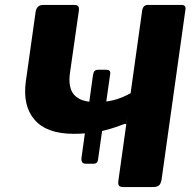

<svg xmlns="http://www.w3.org/2000/svg" viewBox="-20 -762 788 782"><path d="M280 -217Q171 -217 121.5 -273.5Q72 -330 85 -429L125 -713Q129 -742 157 -742H281Q294 -742 298.5 -736.5Q303 -731 301 -717L264 -458Q260 -423 269 -398Q278 -373 303 -359.5Q328 -346 373 -346Q409 -346 442 -354Q475 -362 513 -383L493 -250Q496 -262 481 -255Q421 -232 375.5 -224.5Q330 -217 280 -217ZM330 -95Q309 -95 312 -120L359 -458Q361 -469 366 -473.5Q371 -478 381 -478H412Q431 -478 429 -462L379 -110Q377 -95 360 -95ZM484 0Q470 0 465 -5.5Q460 -11 462 -25L559 -719Q561 -731 567 -736.5Q573 -742 582 -742H719Q729 -742 733 -736.5Q737 -731 735 -721L638 -30Q635 -13 627 -6.5Q619 0 601 0Z"/></svg>

Font: Libre Franklin
Style: Bold Italic
Weight: 700
Italic angle: -8°
Designer: Pablo Impallari, Rodrigo Fuenzalida, Nhung Nguyen
Foundry: Impallari Type
Version: Version 3.000